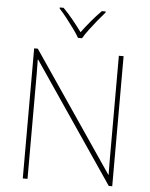

<svg xmlns="http://www.w3.org/2000/svg" viewBox="-62 -999 821 1050"><g transform="rotate(5 349.0 -474.5)"><path d="M594 0H575L130 -655H128Q129 -612 129 -577Q129 -542 129 -502V0H103V-714H123L567 -61H569Q568 -99 568 -138Q568 -177 568 -211V-714H594ZM337 -792Q325 -813 305 -840.5Q285 -868 263.5 -895.5Q242 -923 223 -943V-949H244Q272 -921 299.5 -887Q327 -853 348 -824Q369 -853 397.5 -887Q426 -921 454 -949H475V-943Q457 -923 434.5 -895.5Q412 -868 391.5 -840.5Q371 -813 359 -792Z"/></g></svg>

Font: Noto Sans Lao Looped Thin
Style: Regular
Weight: 100
Designer: Mark Frömberg, Ben Mitchell
Foundry: The Fontpad Ltd
Version: Version 1.002; ttfautohint (v1.8.4.7-5d5b)